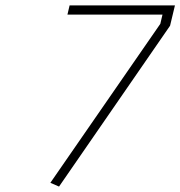

<svg xmlns="http://www.w3.org/2000/svg" viewBox="-20 -680 666 709"><path d="M229 -626 237 -660H626L608 -585L198 9L166 -5L572 -592L580 -626Z"/></svg>

Font: TitilliumWebThinItalic
Style: Thin Italic
Weight: 200
Italic angle: -13°
Version: Version 1.001;PS 57.000;hotconv 1.0.70;makeotf.lib2.5.55311